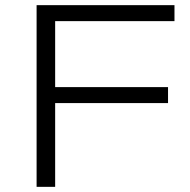

<svg xmlns="http://www.w3.org/2000/svg" viewBox="-20 -725 736 745"><path d="M122 0V-705H657V-643H194V-387H632V-325H194V0Z"/></svg>

Font: Nunito Sans 10pt Expanded Light
Style: Regular
Weight: 300
Width: 7
Designer: Vernon Adams
Foundry: Vernon Adams
Version: Version 3.101;gftools[0.9.27]